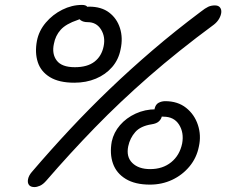

<svg xmlns="http://www.w3.org/2000/svg" viewBox="-20 -739 946 780"><path d="M120 21Q104 21 97.5 12Q91 3 94 -11.5Q97 -26 109 -40Q186 -130 264.5 -214Q343 -298 426 -377.5Q509 -457 600 -535Q691 -613 795 -691Q814 -706 826 -711.5Q838 -717 853 -717Q867 -717 873.5 -709Q880 -701 879 -689Q878 -677 870.5 -663.5Q863 -650 849 -639Q704 -532 585.5 -428.5Q467 -325 365.5 -220.5Q264 -116 168 -5Q155 10 142.5 15.5Q130 21 120 21ZM282 -403Q220 -403 183 -425.5Q146 -448 133.5 -486.5Q121 -525 130 -573Q138 -614 166 -647Q194 -680 233 -699.5Q272 -719 313 -719Q329 -719 334.5 -711.5Q340 -704 337 -689Q335 -679 325.5 -672Q316 -665 296 -658Q248 -642 226.5 -618Q205 -594 199 -561Q190 -520 210.5 -493Q231 -466 284 -466Q335 -466 364 -488.5Q393 -511 401 -551Q409 -589 390.5 -619Q372 -649 336 -649Q319 -649 308 -656.5Q297 -664 300 -679Q304 -699 317.5 -705.5Q331 -712 342 -712Q392 -712 423.5 -688Q455 -664 467.5 -624.5Q480 -585 470 -539Q462 -497 435.5 -466.5Q409 -436 369.5 -419.5Q330 -403 282 -403ZM589 11Q529 11 491 -12Q453 -35 439 -74.5Q425 -114 434 -164Q442 -201 467.5 -230.5Q493 -260 531 -277.5Q569 -295 613 -295Q629 -295 634.5 -287.5Q640 -280 637 -265Q635 -255 625.5 -246Q616 -237 596 -234Q551 -227 529.5 -202.5Q508 -178 501 -145Q492 -102 517.5 -77Q543 -52 590 -52Q641 -52 675.5 -80Q710 -108 720 -156Q728 -200 707.5 -232.5Q687 -265 644 -265Q623 -265 614.5 -274.5Q606 -284 608 -297Q612 -315 624.5 -321.5Q637 -328 651 -328Q702 -328 736 -301Q770 -274 784 -231.5Q798 -189 788 -144Q779 -98 750 -63Q721 -28 679.5 -8.5Q638 11 589 11Z"/></svg>

Font: Shantell Sans Light
Style: Italic
Weight: 300
Italic angle: -11°
Designer: Stephen Nixon, Anya Danilova, Shantell Martin
Foundry: Arrow Type
Version: Version 1.008;[ac192a2d6]